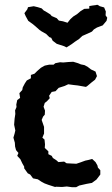

<svg xmlns="http://www.w3.org/2000/svg" viewBox="-20 -769 468 802"><path d="M215 11 210 12 182 3 166 -3 153 -10 138 -20 118 -24 106 -40 96 -45 81 -66V-73L73 -87L65 -104L52 -118L57 -130L47 -142L43 -157L42 -173L36 -194L41 -211L44 -224L39 -248L41 -273L44 -293L43 -308L49 -322L48 -332L52 -351L64 -360L61 -380L73 -393L75 -404L84 -421L92 -433L109 -442V-456L124 -461L135 -472L151 -486L167 -495L186 -499H204L211 -505L231 -509L244 -508L266 -510L286 -511L306 -505L318 -500L333 -497L346 -490L360 -479L379 -470L385 -451L377 -436L364 -426L345 -410L339 -406L305 -412L287 -414L265 -417L250 -410L225 -402L212 -388L196 -385L185 -369L188 -359L176 -346L167 -339L162 -323L168 -307L167 -290L160 -282L154 -268L164 -239V-211L157 -194L166 -186L168 -166L167 -151L182 -137V-125L196 -118L201 -109L215 -100L224 -92L248 -94L258 -87L277 -86L299 -85L317 -91L336 -98L350 -101L365 -105L379 -92L387 -78L389 -69L399 -58V-40L383 -19L364 -5L342 -1L311 6L298 13H281L259 10L239 12ZM258 -571 248 -576 217 -586 200 -599 194 -611 186 -614 173 -627 152 -639 145 -644 127 -660 116 -669 98 -682 87 -702 82 -714 94 -730 97 -739 121 -743 138 -739 154 -734 163 -725 169 -722 190 -709 196 -702 217 -693 226 -683 243 -680 262 -674 274 -689 286 -700 302 -710 316 -722 332 -732 353 -733V-744L387 -749L397 -743L415 -738L422 -721L421 -705L428 -695L425 -682L409 -663L385 -654L372 -646L364 -637L340 -626L324 -619L310 -606L292 -594L280 -585Z"/></svg>

Font: Winky Rough Medium
Style: Regular
Weight: 500
Designer: Simon Atzbach
Foundry: typofactur
Version: Version 1.206; ttfautohint (v1.8.4.7-5d5b)